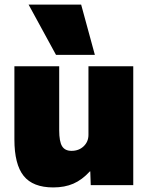

<svg xmlns="http://www.w3.org/2000/svg" viewBox="-20 -810 657 840"><path d="M43 -200V-520H239V-240Q239 -191 251.5 -170.5Q264 -150 293 -150Q325 -150 346 -170Q367 -190 367 -220V-520H563V0H377L375 -60H373Q339 -23 301 -6.5Q263 10 213 10Q124 10 83.5 -40.5Q43 -91 43 -200ZM105 -790H335L395 -570H225Z"/></svg>

Font: Enso Black
Style: Regular
Weight: 900
Designer: Coji Morishita
Foundry: UNDERFOREST DESIGN
Version: Version 1.000